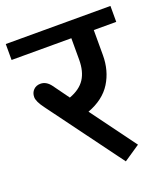

<svg xmlns="http://www.w3.org/2000/svg" viewBox="-139 -738 737 841"><g transform="rotate(-20 229.0 -317.5)"><path d="M48 -332.2Q22.2 -367 22.2 -387.3Q22.2 -407.5 34.9 -420.4Q47.5 -433.3 67.7 -433.3Q95 -433.3 115.3 -405.5L168.4 -332.2Q218.4 -350.4 240.9 -385Q263.4 -419.6 263.4 -474.2V-574.3H-15.2V-648.6H472.7V-574.3H368V-457.5Q368 -385.2 333.4 -329.6Q298.8 -274 224 -246.2L378.2 -36.4L303.3 14.2Z"/></g></svg>

Font: Khula Semibold
Style: Regular
Weight: 600
Designer: Erin McLaughlin, Steve Matteson
Version: Version 1.000;PS 1.0;hotconv 1.0.72;makeotf.lib2.5.5900; ttf